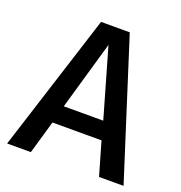

<svg xmlns="http://www.w3.org/2000/svg" viewBox="-126 -797 851 905"><g transform="rotate(20 300.0 -345.0)"><path d="M175 -166 127 0H8L228 -690H372L592 0H469L421 -166ZM397 -256 298 -600 199 -256Z"/></g></svg>

Font: Fira Mono Medium
Style: Regular
Weight: 500
Designer: Carrois Corporate & Edenspiekermann AG
Foundry: Carrois Corporate GbR & Edenspiekermann AG
Version: Version 3.206